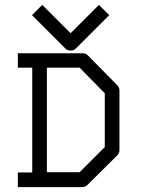

<svg xmlns="http://www.w3.org/2000/svg" viewBox="-20 -815 580 786"><path d="M172 -110H306L409 -213V-433L306 -538H172ZM112 -538H53V-597H319Q331 -597 340 -588L460 -466Q469 -457 469 -445V-201Q469 -188 460 -179L339 -59Q329 -49 318 -49H53V-109H112ZM406 -774 427 -753 290 -616Q282 -608 270 -608Q256 -608 248 -616L111 -753L132 -774L153 -795L269 -679L385 -795Z"/></svg>

Font: 3270 Nerd Font
Style: Regular
Weight: 400
Monospace: yes
Version: Version 3.0.1;Nerd Fonts 3.3.0